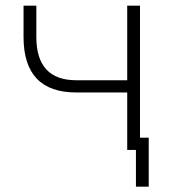

<svg xmlns="http://www.w3.org/2000/svg" viewBox="-20 -538 626 689"><path d="M467.8 131.8V0H436.5V-206.1H253.9Q64.5 -206.1 64.5 -405.3V-517.6H110.4V-405.3Q110.4 -250 253.9 -250H436.5V-517.6H482.4V-43.9H513.7V131.8Z"/></svg>

Font: Cascadia Mono ExtraLight
Style: Regular
Weight: 200
Monospace: yes
Designer: Aaron Bell
Foundry: Saja Typeworks
Version: Version 2404.023; ttfautohint (v1.8.4)